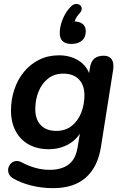

<svg xmlns="http://www.w3.org/2000/svg" viewBox="-20 -786 644 996"><path d="M256 190Q196 190 142.5 176.5Q89 163 49 140Q32 130 26 115.5Q20 101 23 87Q26 73 36 62.5Q46 52 61 49.5Q76 47 94 57Q126 74 162.5 84.5Q199 95 238 95Q298 95 335 68Q372 41 382 -19L398 -114L406 -113Q382 -64 336 -38Q290 -12 233 -12Q174 -12 130 -36Q86 -60 61.5 -105.5Q37 -151 37 -213Q37 -270 54.5 -322Q72 -374 104.5 -413.5Q137 -453 183 -476Q229 -499 286 -499Q344 -499 387.5 -472Q431 -445 448 -392L436 -364L447 -437Q452 -468 470 -482.5Q488 -497 518 -497Q547 -497 559.5 -478Q572 -459 567 -424L504 -26Q488 79 426 134.5Q364 190 256 190ZM272 -107Q319 -107 351.5 -132.5Q384 -158 401 -200.5Q418 -243 418 -292Q418 -344 389.5 -374Q361 -404 308 -404Q262 -404 229.5 -378.5Q197 -353 180 -311Q163 -269 163 -220Q163 -167 191.5 -137Q220 -107 272 -107ZM351 -558Q321 -558 305.5 -572Q290 -586 290 -614Q290 -638 297.5 -664Q305 -690 318.5 -713.5Q332 -737 349 -753Q361 -765 374 -765.5Q387 -766 395.5 -759Q404 -752 404 -740Q404 -728 391 -715Q378 -701 371 -685.5Q364 -670 362 -654L361 -675Q392 -675 408.5 -662Q425 -649 425 -624Q425 -592 404.5 -575Q384 -558 351 -558Z"/></svg>

Font: Nunito ExtraLight
Style: Bold Italic
Weight: 700
Italic angle: -9°
Version: Version 3.602